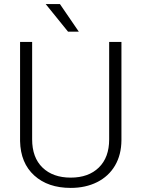

<svg xmlns="http://www.w3.org/2000/svg" viewBox="-20 -918 697 948"><path d="M579.6 -710.9V-225.6Q579.1 -153.8 547.9 -100.6Q516.6 -47.4 459.7 -18.8Q402.8 9.8 329.1 9.8Q216.8 9.8 149.2 -51.5Q81.5 -112.8 79.1 -221.2V-710.9H138.7V-230Q138.7 -140.1 189.9 -90.6Q241.2 -41 329.1 -41Q417 -41 468 -90.8Q519 -140.6 519 -229.5V-710.9ZM369.1 -761.7H315.9L205.6 -897.9H275.9Z"/></svg>

Font: RobotoInd Light
Style: Regular
Weight: 300
Designer: Google
Version: Version 2.001151; 2014